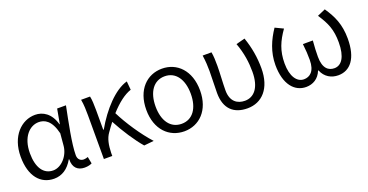

<svg xmlns="http://www.w3.org/2000/svg" viewBox="-30 -1088 3131 1634"><g transform="rotate(-20 1535.5 -270.5)"><path d="M259 13C330 13 388 -25 430 -99H434C431 -23 473 13 535 13C566 13 587 6 601 -1L589 -63C578 -59 564 -55 551 -55C521 -55 498 -75 498 -112C498 -213 536 -396 565 -540H485L461 -407H458C429 -514 358 -554 289 -554C165 -554 53 -446 53 -260C53 -82 137 13 259 13ZM275 -56C188 -56 137 -131 137 -261C137 -408 215 -485 297 -485C348 -485 408 -459 438 -333L429 -230C423 -135 349 -56 275 -56Z M1074 9 1163 0C1080 -91 990 -226 937 -333C1005 -408 1068 -456 1128 -476L1121 -554C1007 -523 883 -388 797 -236H792V-415C792 -462 790 -512 783 -540H702C711 -493 712 -438 712 -395V0H788V-28C790 -97 800 -154 832 -198C851 -225 869 -250 887 -273C940 -173 1014 -60 1074 9Z M1438 13C1573 13 1681 -89 1681 -269C1681 -451 1573 -554 1438 -554C1302 -554 1194 -451 1194 -269C1194 -89 1302 13 1438 13ZM1438 -55C1337 -55 1278 -139 1278 -269C1278 -399 1337 -485 1438 -485C1538 -485 1597 -399 1597 -269C1597 -139 1538 -55 1438 -55Z M2010 13C2141 13 2236 -85 2236 -268C2236 -365 2220 -459 2187 -554L2107 -533C2143 -435 2154 -349 2154 -266C2154 -121 2092 -55 2011 -55C1944 -55 1884 -92 1884 -194C1884 -260 1891 -352 1891 -415C1891 -462 1890 -502 1883 -540H1803C1811 -484 1813 -438 1813 -395C1813 -329 1809 -264 1809 -198C1809 -55 1886 13 2010 13Z M2541 13C2601 13 2656 -17 2682 -84H2686C2713 -17 2770 13 2832 13C2940 13 3013 -74 3013 -254C3013 -382 2974 -466 2914 -554L2841 -522C2902 -430 2930 -364 2930 -250C2930 -117 2885 -55 2821 -55C2769 -55 2721 -87 2721 -194C2721 -239 2723 -282 2728 -340H2638C2645 -282 2647 -239 2647 -194C2647 -90 2598 -55 2545 -55C2482 -55 2435 -120 2435 -238C2435 -353 2470 -431 2532 -519L2459 -554C2401 -468 2357 -369 2357 -252C2357 -75 2437 13 2541 13Z"/></g></svg>

Font: ChiuKong Gothic CL Normal
Style: Regular
Weight: 350
Designer: Ryoko NISHIZUKA 西塚涼子 (kana, bopomofo & ideographs); Paul D. Hunt (Latin, Greek & Cyrillic); Sandoll Communications 산돌커뮤니
Foundry: Adobe
Version: Version 1.300